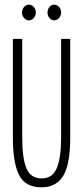

<svg xmlns="http://www.w3.org/2000/svg" viewBox="-20 -789 353 820"><path d="M157 11Q88 11 61.5 -41.5Q35 -94 35 -200V-623H75V-199Q75 -113 93 -70Q111 -27 158 -27Q204 -27 222.5 -71Q241 -115 241 -202V-623H280V-203Q280 -87 250 -38Q220 11 157 11ZM103 -702Q92 -702 83 -712Q74 -722 74 -735Q74 -749 82.5 -759Q91 -769 103 -769Q115 -769 124 -759.5Q133 -750 133 -735Q133 -722 124 -712Q115 -702 103 -702ZM211 -702Q200 -702 191.5 -712Q183 -722 183 -735Q183 -749 191 -759Q199 -769 211 -769Q223 -769 232 -759.5Q241 -750 241 -735Q241 -722 232 -712Q223 -702 211 -702Z"/></svg>

Font: Inconsolata ExtraCondensed Light
Style: Regular
Weight: 300
Width: 2
Monospace: yes
Designer: Raph Levien, Cyreal, Brenton Simpson
Foundry: Raph Levien, Cyreal, Google
Version: Version 3.100; ttfautohint (v1.8.4.7-5d5b)